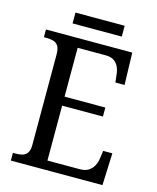

<svg xmlns="http://www.w3.org/2000/svg" viewBox="-123 -925 825 1010"><g transform="rotate(15 289.0 -420.0)"><path d="M34 0V-42H49Q69 -42 85.5 -46.5Q102 -51 112 -65.5Q122 -80 122 -108V-601Q122 -632 112.5 -647Q103 -662 86.5 -667Q70 -672 49 -672H34V-714H504L509 -539H459L454 -582Q452 -604 443.5 -622.5Q435 -641 418 -652.5Q401 -664 373 -664H220V-398H442V-349H220V-50H395Q425 -50 443 -61.5Q461 -73 471 -91.5Q481 -110 484 -132L490 -175H540L533 0ZM161 -781V-840H429V-781Z"/></g></svg>

Font: Noto Serif Khmer SemiCondensed
Style: Regular
Weight: 400
Width: 4
Designer: Danh Hong and the Monotype Design Team
Foundry: Monotype Imaging Inc.
Version: Version 2.004